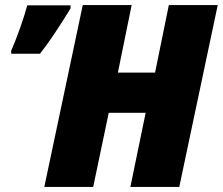

<svg xmlns="http://www.w3.org/2000/svg" viewBox="-20 -734 875 754"><path d="M305 -714H497L443 -449H589L643 -714H835L684 0H492L552 -291H407L346 0H154ZM24 -535Q40 -571 58.5 -623Q77 -675 87 -713H257V-701L241 -675Q218 -638 192 -599Q166 -560 137 -523H24Z"/></svg>

Font: Noto Sans Display Black
Style: Italic
Weight: 900
Italic angle: -12°
Designer: Monotype Design team
Foundry: Monotype Imaging Inc.
Version: Version 1.000